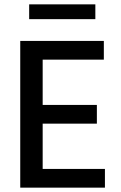

<svg xmlns="http://www.w3.org/2000/svg" viewBox="-20 -862 554 882"><path d="M176 -86H462V0H73V-674H457V-588H176V-380H425V-294H176ZM418 -842V-774H114V-842Z"/></svg>

Font: Hind Medium
Style: Regular
Weight: 500
Designer: Manushi Parikh, Satya Rajpurohit
Foundry: Indian Type Foundry
Version: Version 1.201;PS 1.0;hotconv 1.0.78;makeotf.lib2.5.61930; tt